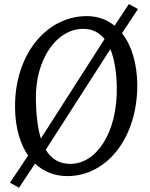

<svg xmlns="http://www.w3.org/2000/svg" viewBox="-20 -835 717 920"><path d="M27.8 40.5 71.3 64.5 147.9 -51.3C188.5 -12.7 241.2 8.8 302.2 8.8C496.6 8.8 642.1 -182.1 637.7 -436.5C635.7 -529.8 611.8 -616.2 564.5 -675.8L641.1 -791.5L597.7 -815.4L528.8 -711.9C493.2 -740.7 448.7 -757.8 395.5 -757.8C204.1 -757.8 47.4 -574.7 52.2 -314C53.7 -222.2 76.2 -145.5 114.7 -89.8ZM175.8 -171.4C160.2 -221.2 153.3 -284.7 151.9 -357.4C148.4 -551.8 251.5 -696.8 378.9 -696.8C420.9 -696.8 455.1 -680.2 481 -647.9ZM199.2 -117.2 508.8 -599.6C527.8 -553.7 538.1 -492.7 539.6 -418C543.5 -203.1 443.8 -48.8 315.9 -49.8C262.7 -50.3 225.1 -74.2 199.2 -117.2Z"/></svg>

Font: Merriweather
Style: Italic
Weight: 400
Italic angle: -7.5°
Designer: Eben Sorkin
Foundry: Eben Sorkin
Version: Version 1.001